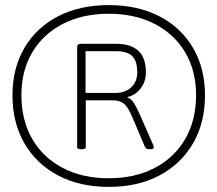

<svg xmlns="http://www.w3.org/2000/svg" viewBox="-20 -731 854 754"><path d="M407 3Q293 3 208 -42Q123 -87 76 -168Q29 -249 29 -357Q29 -463 76 -543Q123 -623 208 -667Q293 -711 407 -711Q521 -711 606 -667Q691 -623 738 -543Q785 -463 785 -357Q785 -249 738 -168Q691 -87 606 -42Q521 3 407 3ZM407 -31Q510 -31 587.5 -71.5Q665 -112 707.5 -185.5Q750 -259 750 -357Q750 -453 707.5 -525Q665 -597 587.5 -637Q510 -677 407 -677Q304 -677 226.5 -637Q149 -597 106.5 -525Q64 -453 64 -357Q64 -259 106.5 -185.5Q149 -112 226.5 -71.5Q304 -31 407 -31ZM297 -145Q283 -145 283 -153V-546Q283 -559 296 -559H436Q553 -559 553 -447Q553 -410 532 -383.5Q511 -357 481 -350V-348Q497 -342 507.5 -324Q518 -306 530 -279L581 -163Q584 -157 584 -151Q584 -145 570 -145H563Q553 -145 548 -157L500 -270Q483 -311 466.5 -324Q450 -337 423 -337H317V-153Q317 -145 301 -145ZM316 -366H434Q471 -366 495 -388Q519 -410 519 -447Q519 -491 499.5 -510.5Q480 -530 436 -530H316Z"/></svg>

Font: Asap Semi Expanded Thin
Style: Regular
Weight: 100
Width: 6
Designer: Pablo Cosgaya
Foundry: Omnibus-Type
Version: Version 3.001; ttfautohint (v1.8.4.7-5d5b)